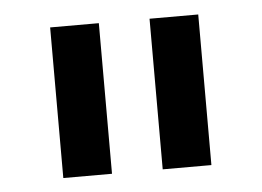

<svg xmlns="http://www.w3.org/2000/svg" viewBox="-34 -781 519 381"><g transform="rotate(-5 225.5 -590.0)"><path d="M78 -440V-740H175V-440ZM276 -440V-740H373V-440Z"/></g></svg>

Font: IBM Plex Sans Arabic Medm
Style: Regular
Weight: 500
Designer: Mike Abbink, Paul van der Laan, Pieter van Rosmalen, Wael Morcos, Khajak Apelian
Foundry: Bold Monday
Version: Version 1.005